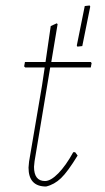

<svg xmlns="http://www.w3.org/2000/svg" viewBox="-20 -675 381 700"><path d="M307 -655 309 -651 280 -507 262 -505 260 -509 289 -653ZM148 5Q84 5 84 -64L86 -86L133 -362L143 -429H72L68 -433L71 -449H146L165 -580L187 -590L190 -587L167 -449H311L314 -445L311 -429H163L106 -87L104 -67Q104 -15 144 -15Q165 -15 192.5 -43Q220 -71 247 -120H254L263 -108Q227 -49 202.5 -25.5Q178 -2 148 5Z"/></svg>

Font: Alegreya Sans Thin
Style: Italic
Weight: 100
Italic angle: -7°
Designer: Juan Pablo del Peral
Foundry: Huerta Tipografica
Version: Version 2.007